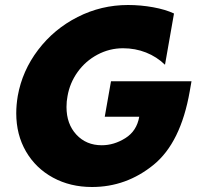

<svg xmlns="http://www.w3.org/2000/svg" viewBox="-20 -734 799 768"><path d="M387 -153Q325 -153 285.5 -195.5Q246 -238 246 -306Q246 -329 250 -349Q259 -402 290.5 -446Q322 -490 370 -515.5Q418 -541 472 -541Q521 -541 564 -524Q607 -507 640 -475L676 -680Q642 -696 592.5 -705Q543 -714 492 -714Q385 -714 290.5 -666Q196 -618 132.5 -534.5Q69 -451 51 -350Q45 -314 45 -281Q45 -195 84 -128Q123 -61 192 -23.5Q261 14 348 14Q485 14 594 -74.5Q703 -163 739 -369L746 -409H424L399 -267H537Q527 -210 481.5 -181.5Q436 -153 387 -153Z"/></svg>

Font: Geom Black
Style: Bold Italic
Weight: 900
Italic angle: -10°
Version: Version 1.102